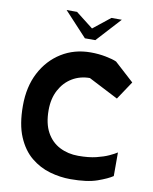

<svg xmlns="http://www.w3.org/2000/svg" viewBox="-100 -1005 868 1089"><g transform="rotate(10 334.0 -460.5)"><path d="M381 10Q322 10 262.5 -7Q203 -24 153.5 -64.5Q104 -105 74 -175.5Q44 -246 44 -354Q44 -463 86.5 -544.5Q129 -626 203 -672Q277 -718 371 -718Q416 -718 457.5 -710Q499 -702 521 -692L632 -591L562 -486L391 -574Q335 -574 290 -547Q245 -520 218.5 -470.5Q192 -421 192 -354Q192 -277 219.5 -227Q247 -177 295 -152.5Q343 -128 402 -128Q462 -128 505 -138.5Q548 -149 577 -162.5Q606 -176 621 -186V-50Q593 -31 535.5 -10.5Q478 10 381 10ZM194 -931 324 -791H384L512 -931H452L354 -853L254 -931Z"/></g></svg>

Font: Rowdies Light
Style: Regular
Weight: 300
Designer: Jaikishan Patel
Version: Version 1.000; ttfautohint (v1.8.3)